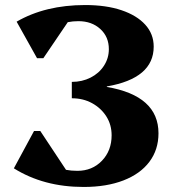

<svg xmlns="http://www.w3.org/2000/svg" viewBox="-20 -726 684 762"><path d="M312 16Q153 16 35 -58L115 -206H140L242 -52Q263 -48 287 -48Q346 -48 384.5 -88Q423 -128 423 -189Q423 -231 402 -264Q381 -297 345.5 -316.5Q310 -336 265 -336V-401Q306 -401 339.5 -418Q373 -435 392.5 -465Q412 -495 412 -531Q412 -580 378 -611Q344 -642 291 -642Q269 -642 249 -638L152 -495H127L46 -640Q160 -706 318 -706Q401 -706 462 -685.5Q523 -665 556.5 -628Q590 -591 590 -541Q590 -415 404 -383V-381Q609 -346 609 -197Q609 -132 573 -84Q537 -36 470 -10Q403 16 312 16Z"/></svg>

Font: Platypi
Style: Bold
Weight: 700
Designer: David Sargent
Foundry: Bolt Cutter Type
Version: Version 1.200; ttfautohint (v1.8.4.7-5d5b)